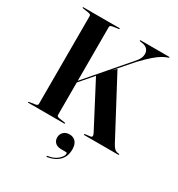

<svg xmlns="http://www.w3.org/2000/svg" viewBox="-215 -840 1132 1219"><g transform="rotate(30 351.0 -230.5)"><path d="M240 -27Q240 -16 259.5 -13L300 -7Q306 -6 306 -3Q306 0 301 0H39Q34 0 34 -3Q34 -6 40 -7L80.5 -13Q100 -16 100 -27V-673Q100 -684 80.5 -687L40 -693Q34 -694 34 -697Q34 -700 39 -700H301Q306 -700 306 -697Q306 -694 300 -693L259.5 -687Q240 -684 240 -673V-278L490 -567.5Q527.5 -607 524.5 -642.5Q521.5 -678 484 -688.5L458 -693Q453.5 -694.5 453.5 -697Q453.5 -700 457.5 -700H666Q670 -700 670 -697Q670 -694.5 665 -693Q646 -687 625 -675Q604 -663 574.5 -637.8Q545 -612.5 500.5 -566L393 -442.5L420.5 -470L644 -49.5Q655.5 -28 666 -18.5Q676.5 -9 697 -7Q702 -7 702 -3.5Q702 0 697 0H448.5Q444.5 0 444.5 -3.5Q444.5 -7 449 -7.5L488.5 -12.5Q496 -13.5 498.2 -20Q500.5 -26.5 492.5 -42.5L324.5 -363.5L240 -265.5ZM368.5 151Q336 151 321.2 135.5Q306.5 120 306.5 99Q306.5 74 323 58.2Q339.5 42.5 366 42.5Q395 42.5 411.8 61.8Q428.5 81 428.5 117Q428.5 169 397.5 199.8Q366.5 230.5 314 239Q309 240 308 236.5Q307 232.5 311.5 231.5Q356.5 225.5 383 202Q409.5 178.5 409.5 160Q409.5 151 401.5 151Z"/></g></svg>

Font: Fraunces 144pt SemiBold
Style: Regular
Weight: 600
Version: Version 1.000;[0bf87f6ff]